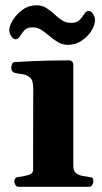

<svg xmlns="http://www.w3.org/2000/svg" viewBox="-20 -719 394 739"><path d="M51.8 0Q43.5 0 39.3 -7.3Q35.2 -14.6 35.2 -20Q35.2 -36.6 51.3 -37.9Q69.3 -39.6 88.4 -45.2Q107.4 -50.8 107.4 -64.5L107.9 -379.9Q107.9 -410.2 95.2 -420.9Q82.5 -431.6 65.4 -433.6Q48.3 -435.5 35.2 -439Q30.3 -441.4 26.9 -445.3Q23.4 -449.2 23.4 -458.5Q23.4 -464.4 26.4 -471.9Q29.3 -479.5 35.2 -480Q105 -484.4 161.3 -485.6Q217.7 -486.8 247.6 -486.8Q251.5 -486.8 256.8 -482.9Q262.2 -479 262.2 -467.1V-80.6Q262.2 -61.8 272.2 -53.3Q282.2 -44.8 296.1 -42.2Q310.1 -39.6 321.8 -38.1Q332 -37.1 335.7 -34.2Q339.4 -31.2 339.4 -20Q339.4 -14.6 335.2 -7.3Q331.1 0 322.8 0ZM241.7 -546.4Q220.7 -546.4 203.4 -556.6Q186 -566.9 170.4 -580.3Q154.8 -593.8 139.4 -603.8Q124 -613.8 106.4 -613.8Q84 -613.8 73.7 -602.3Q63.5 -590.8 56.9 -579.3Q50.3 -567.9 39.6 -567.9Q31.7 -567.9 23.7 -579.3Q15.6 -590.8 15.6 -603Q15.6 -618.7 29.1 -641.1Q42.5 -663.6 66.4 -681.2Q90.3 -698.7 121.1 -698.7Q141.6 -698.7 158 -688.5Q174.3 -678.2 188.7 -664.8Q203.1 -651.4 218.5 -641.1Q233.9 -630.9 252.4 -630.9Q275.9 -630.9 286.6 -642.3Q297.4 -653.8 304.2 -665.3Q311 -676.8 321.8 -676.8Q330.1 -676.8 337.9 -665.5Q345.7 -654.3 345.7 -641.6Q345.7 -623 331.8 -600.6Q317.9 -578.1 294.2 -562.3Q270.5 -546.4 241.7 -546.4Z"/></svg>

Font: Gelasio
Style: Regular
Weight: 400
Designer: Eben Sorkin
Foundry: Eben Sorkin
Version: Version 1.008